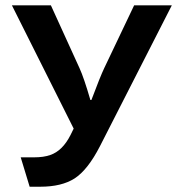

<svg xmlns="http://www.w3.org/2000/svg" viewBox="-20 -585 680 724"><path d="M24.9 -564.9H171.9L279.8 -328.1Q296.4 -292 320.8 -208H324.7Q357.9 -296.4 373 -328.1L485.8 -564.9H627.9L356.9 -33.7Q311 55.7 261.2 87.9Q212.4 119.1 131.8 119.1H91.8L58.1 8.3H107.9Q145 8.3 169.4 -0.5Q215.8 -16.1 246.1 -76.2L257.8 -100.1Z"/></svg>

Font: BIZ UDPGothic
Style: Bold
Weight: 700
Designer: TypeBank Co., Ltd.
Foundry: Morisawa Inc.
Version: Version 1.051